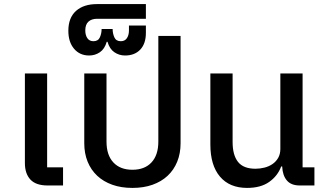

<svg xmlns="http://www.w3.org/2000/svg" viewBox="-20 -909 1595 941"><path d="M213 0Q156 0 129 -29Q102 -58 102 -110V-549H211V-89H289V0Z M629 12Q574 12 530.5 -3.5Q487 -19 456.5 -47.5Q426 -76 409.5 -116.5Q393 -157 393 -207V-549H502V-215Q502 -149 535.5 -113Q569 -77 629 -77Q689 -77 722.5 -113Q756 -149 756 -215V-733H865V-207Q865 -157 848.5 -116.5Q832 -76 801.5 -47.5Q771 -19 727.5 -3.5Q684 12 629 12Z M417 -637Q371 -637 343 -670Q315 -703 315 -758Q315 -822 352.5 -855.5Q390 -889 456 -889H695V-817H456Q429 -817 413.5 -803Q398 -789 398 -760Q398 -737 408 -722Q418 -707 438 -707Q461 -707 469.5 -726Q478 -745 478 -767H532Q532 -745 540.5 -726Q549 -707 572 -707Q592 -707 602 -722Q612 -737 612 -760V-784H695V-748Q695 -695 667.5 -666Q640 -637 593 -637Q564 -637 540.5 -653Q517 -669 507 -704H503Q493 -669 469.5 -653Q446 -637 417 -637Z M1191 12Q1105 12 1058 -43.5Q1011 -99 1011 -201V-549H1120V-213Q1120 -149 1146.5 -115.5Q1173 -82 1232 -82Q1254 -82 1276 -87.5Q1298 -93 1315.5 -105Q1333 -117 1343.5 -135.5Q1354 -154 1354 -179V-549H1463V-89H1521V0H1449Q1407 0 1386 -24.5Q1365 -49 1363 -93H1358Q1341 -47 1299.5 -17.5Q1258 12 1191 12Z"/></svg>

Font: IBM-Poppins
Style: Poppins-Medium
Weight: 500
Designer: Mike Abbink, Paul van der Laan, Pieter van Rosmalen, Ben Mitchell, Mark Frömberg
Foundry: Bold Monday
Version: Version 1.1